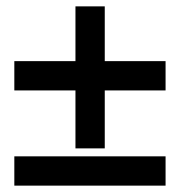

<svg xmlns="http://www.w3.org/2000/svg" viewBox="-20 -528 560 603"><path d="M25 -37V55H500V-37ZM25 -244H217V-62H309V-244H500V-336H309V-508H217V-336H25Z"/></svg>

Font: Charger Pro
Style: ExBdExt
Weight: 400
Designer: Jasper
Foundry: Cannot Into Space Fonts
Version: Version 1.09